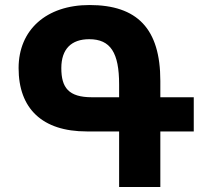

<svg xmlns="http://www.w3.org/2000/svg" viewBox="-20 -744 816 764"><path d="M751 -221V-357H618V-422C618 -630 526 -724 336 -724C164 -724 54 -625 54 -473C54 -312 148 -221 325 -221H454V0H618V-221ZM346 -357C253 -357 224 -395 224 -473C224 -549 264 -588 335 -588C420 -588 454 -534 454 -408V-357Z"/></svg>

Font: Noto Sans Armenian Extra
Style: Regular
Weight: 800
Designer: Monotype Design Team
Foundry: Monotype Imaging Inc.
Version: Version 1.901